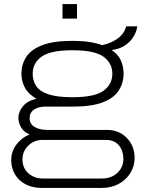

<svg xmlns="http://www.w3.org/2000/svg" viewBox="-20 -738 706 940"><path d="M183 182Q139 182 105.5 164.5Q72 147 53.5 116Q35 85 35 47Q35 3 60.5 -30.5Q86 -64 125 -80Q97 -91 83.5 -114Q70 -137 70 -161Q70 -191 93 -218.5Q116 -246 159 -254Q119 -277 102 -308.5Q85 -340 85 -377Q85 -422 108 -458.5Q131 -495 186 -516.5Q241 -538 335 -538Q381 -538 417 -532.5Q453 -527 480 -517Q526 -527 557 -550Q588 -573 598 -609H652Q649 -584 634 -559Q619 -534 592.5 -516Q566 -498 527 -493Q559 -471 572 -441.5Q585 -412 585 -377Q585 -333 562 -296Q539 -259 484.5 -237.5Q430 -216 335 -216H200Q169 -216 147 -201.5Q125 -187 125 -159Q125 -131 149.5 -116.5Q174 -102 210 -102H503Q563 -102 601 -62.5Q639 -23 639 35Q639 76 618 109.5Q597 143 561 162.5Q525 182 478 182ZM191 136H479Q511 136 534.5 123Q558 110 571 88.5Q584 67 584 42Q584 -1 561.5 -27Q539 -53 499 -53H187Q147 -53 118.5 -25Q90 3 90 42Q90 84 118.5 110Q147 136 191 136ZM335 -262Q443 -262 486.5 -293.5Q530 -325 530 -377Q530 -429 486.5 -460.5Q443 -492 335 -492Q227 -492 183.5 -460.5Q140 -429 140 -377Q140 -343 157 -317Q174 -291 216.5 -276.5Q259 -262 335 -262ZM286 -647V-718H357V-647Z"/></svg>

Font: Archivo Expanded Thin
Style: Regular
Weight: 250
Width: 7
Designer: Hector Gatti
Foundry: Omnibus-Type
Version: Version 2.001